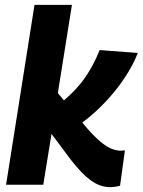

<svg xmlns="http://www.w3.org/2000/svg" viewBox="-20 -760 587 790"><path d="M5 0 122 -740H276L218 -377L243 -347Q294 -390 328.5 -438.5Q363 -487 390 -554L547 -542Q528 -493 494 -441.5Q460 -390 415 -342Q370 -294 319 -256L325 -248Q361 -205 387.5 -182Q414 -159 434 -150Q454 -141 473 -140Q483 -140 494 -141L474 4Q453 10 433 10Q392 10 354 -17.5Q316 -45 272 -102L192 -209L158 0Z"/></svg>

Font: Georama
Style: Bold Italic
Weight: 700
Italic angle: -9°
Designer: Jean-Baptiste Levee
Foundry: Production Type
Version: Version 1.000